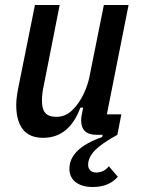

<svg xmlns="http://www.w3.org/2000/svg" viewBox="-20 -540 563 769"><path d="M219 -520 156 -201Q148 -166 148 -137Q148 -102 162 -87Q176 -72 205 -72Q229 -72 248 -82.5Q267 -93 286 -117Q305 -141 318.5 -171.5Q332 -202 338 -231L396 -520H495L408 -82H466L450 0Q386 35 359.5 63Q333 91 333 120Q333 134 341.5 142.5Q350 151 365 151Q396 151 416 126L452 168Q416 209 352 209Q308 209 283 189.5Q258 170 258 136Q258 55 389 9L391 0H367Q305 0 305 -58Q305 -65 306 -72.5Q307 -80 309 -88L313 -109H302Q257 12 153 12Q98 12 71.5 -22Q45 -56 45 -120Q45 -137 48 -157.5Q51 -178 55 -197L120 -520Z"/></svg>

Font: IBM Plex Sans Cond Medm
Style: Italic
Weight: 500
Width: 3
Italic angle: -11°
Designer: Mike Abbink, Paul van der Laan, Pieter van Rosmalen
Foundry: Bold Monday
Version: Version 1.3